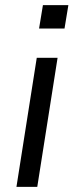

<svg xmlns="http://www.w3.org/2000/svg" viewBox="-20 -727 288 747"><path d="M132 -616 147 -707H246L231 -616ZM44 0 123 -502H204L125 0Z"/></svg>

Font: Mulish
Style: Italic
Weight: 400
Italic angle: -9°
Designer: Vernon Adams
Foundry: Vernon Adams
Version: Version 3.603; ttfautohint (v1.8.3)